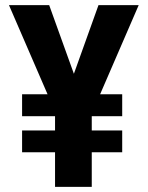

<svg xmlns="http://www.w3.org/2000/svg" viewBox="-20 -731 578 751"><path d="M458 -362.3V-276.4H338.9V-220.7H458V-135.3H338.9V0H195.3V-135.3H66.4V-220.7H195.3V-276.4H66.4V-362.3H166L15.1 -710.9H172.4L269 -442.4L365.2 -710.9H522.5L371.6 -362.3Z"/></svg>

Font: RobotoCondensed-Bold
Style: Bold
Weight: 700
Designer: Google
Version: Version 2.001240; 2014